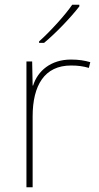

<svg xmlns="http://www.w3.org/2000/svg" viewBox="-20 -879 415 806"><path d="M313 -852V-859H283C254 -816 189 -745 144 -705V-699H165C218 -743 278 -807 313 -852ZM278 -629C193 -629 138 -581 119 -520H117L115 -621H91V-93H117V-390C117 -521 167 -604 278 -604C308 -604 328 -601 353 -594L359 -618C335 -625 310 -629 278 -629Z"/></svg>

Font: Noto Sans Telugu UI Thin
Style: Regular
Weight: 100
Designer: Jelle Bosma - Monotype Design Team
Foundry: Monotype Imaging Inc.
Version: Version 2.005